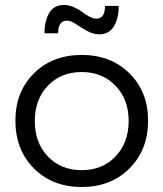

<svg xmlns="http://www.w3.org/2000/svg" viewBox="-20 -750 658 773"><path d="M458 -726.1Q458 -676.3 438.7 -644Q419.4 -611.8 378.9 -611.8Q355 -611.8 330.3 -625.7Q305.7 -639.6 285.2 -653.3Q264.6 -667 250 -667Q213.9 -667 213.9 -616.2H159.2Q159.2 -666 178.2 -698Q197.3 -730 237.8 -730Q256.8 -730 276.6 -721.4Q296.4 -712.9 310.1 -702.4Q323.7 -691.9 339.6 -683.3Q355.5 -674.8 367.2 -674.8Q402.8 -674.8 402.8 -726.1ZM309.1 -528.8Q426.3 -528.8 501.2 -454.8Q576.2 -380.9 576.2 -264.2Q576.2 -146.5 501.2 -71.8Q426.3 2.9 309.1 2.9Q191.4 2.9 116.7 -71.8Q42 -146.5 42 -264.2Q42 -380.9 116.7 -454.8Q191.4 -528.8 309.1 -528.8ZM309.1 -460Q225.6 -460 172.9 -405Q120.1 -350.1 120.1 -263.2Q120.1 -174.8 172.9 -119.9Q225.6 -64.9 309.1 -64.9Q392.1 -64.9 445.1 -120.1Q498 -175.3 498 -263.2Q498 -350.1 444.8 -405Q391.6 -460 309.1 -460Z"/></svg>

Font: Montserrat-Arabic Light
Style: Regular
Weight: 300
Designer: Mohamed Gaber
Foundry: Kief Type Foundry
Version: Version 5.008;PS 005.008;hotconv 1.0.88;makeotf.lib2.5.64775